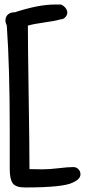

<svg xmlns="http://www.w3.org/2000/svg" viewBox="-20 -667 385 847"><path d="M110 79Q120 79 139 79.5Q158 80 167 80Q198 80 239 75Q280 70 303 70Q317 70 326 79.5Q335 89 335 102Q335 123 302 138Q260 160 91 160Q50 160 36.5 142Q23 124 23 79V-94Q23 -370 10 -554Q4 -566 4 -577Q4 -593 15 -603Q26 -613 46 -613Q150 -647 221 -647H249Q261 -642 269 -632Q277 -622 277 -611Q277 -601 268.5 -591.5Q260 -582 249 -582Q221 -574 176 -568Q131 -562 103 -554Q103 -470 106.5 -243.5Q110 -17 110 79Z"/></svg>

Font: Because We Organize
Style: Regular
Weight: 400
Designer: Liz Wetzel, Aaron Williamson, Russ McMullin
Foundry: Red Hat
Version: Version 1.000